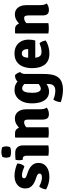

<svg xmlns="http://www.w3.org/2000/svg" viewBox="949 -1703 974 2912"><g transform="rotate(-90 1436.0 -247.0)"><path d="M19.5 -34.5Q20.5 -59.5 33.2 -90.5Q46 -121.5 63 -139.5Q96 -122.5 131.2 -110.2Q166.5 -98 201.5 -98Q230.5 -98 245.2 -108Q260 -118 260 -133Q260 -147.5 249.5 -158.8Q239 -170 214.5 -178.5L159 -198.5Q124 -211.5 95.5 -231.2Q67 -251 50.5 -279.8Q34 -308.5 34 -348.5Q34 -399.5 58 -436.5Q82 -473.5 125.5 -493.8Q169 -514 227.5 -514Q275 -514 327 -501Q379 -488 411.5 -472Q412.5 -454 407 -432Q401.5 -410 391.2 -391.5Q381 -373 368.5 -363.5Q337.5 -377.5 301 -389.2Q264.5 -401 229 -401Q209 -401 198.5 -391.5Q188 -382 188 -369Q188 -356 197 -347Q206 -338 226 -331L288 -309Q345 -289 383 -250.5Q421 -212 421 -148Q421 -73.5 363.8 -29.2Q306.5 15 205 15Q151.5 15 103.2 0.2Q55 -14.5 19.5 -34.5Z M687 0Q670.5 3 649.8 4.5Q629 6 609 6Q589.5 6 568.8 4.5Q548 3 530.5 0V-331Q530.5 -356 520.2 -372.5Q510 -389 483.5 -389H468.5Q462 -414.5 462 -442Q462 -455 463.5 -469.8Q465 -484.5 468.5 -498Q491.5 -500.5 515.8 -501.8Q540 -503 556.5 -503H578Q628.5 -503 657.8 -470.8Q687 -438.5 687 -383.5ZM500.5 -639.5Q500.5 -653.5 503.5 -668.8Q506.5 -684 512 -698Q525 -704.5 545.8 -709Q566.5 -713.5 586.5 -713.5Q607 -713.5 628.2 -709Q649.5 -704.5 661 -698Q666.5 -684 669.5 -668.2Q672.5 -652.5 672.5 -639.5Q672.5 -626 669.5 -610.5Q666.5 -595 661 -581.5Q649.5 -575 628.2 -570.5Q607 -566 586.5 -566Q566.5 -566 545 -570.2Q523.5 -574.5 512 -581.5Q506.5 -595 503.5 -610.5Q500.5 -626 500.5 -639.5Z M871 -506Q916 -506 938.8 -475.2Q961.5 -444.5 961.5 -392.5V0Q945 3 924.2 4.5Q903.5 6 883.5 6Q864 6 843.2 4.5Q822.5 3 805 0V-499L812 -506ZM1235 -125Q1235 -96 1240.5 -70.2Q1246 -44.5 1260 -25.5Q1243 -11.5 1217.5 -1.8Q1192 8 1162.5 8Q1115.5 8 1097 -17Q1078.5 -42 1078.5 -89V-301.5Q1078.5 -335.5 1069.8 -351.8Q1061 -368 1036 -368Q1020.5 -368 1000.2 -359.8Q980 -351.5 959.8 -332.5Q939.5 -313.5 924 -282V-419Q959.5 -453 1000.8 -480.5Q1042 -508 1095 -508Q1141 -508 1172 -485.2Q1203 -462.5 1219 -422.5Q1235 -382.5 1235 -330Z M1798.5 -427Q1786 -418 1778.2 -398.2Q1770.5 -378.5 1770.5 -355V-91Q1770.5 -21 1764.2 24.8Q1758 70.5 1746.5 99.2Q1735 128 1719 148Q1689.5 186 1640.5 203.5Q1591.5 221 1531.5 221Q1484.5 221 1433.5 211.8Q1382.5 202.5 1343.5 188Q1343.5 160.5 1354.5 127.5Q1365.5 94.5 1382 75Q1414 89 1449 97Q1484 105 1517 105Q1553.5 105 1575.8 92.5Q1598 80 1608 57Q1618 34 1618 3.5V-357Q1618 -419.5 1651.5 -462.8Q1685 -506 1751 -507Q1765.5 -496 1780.5 -471.8Q1795.5 -447.5 1798.5 -427ZM1324.5 -248.5Q1324.5 -334.5 1352 -393.8Q1379.5 -453 1425 -483.5Q1470.5 -514 1525 -514Q1574 -514 1608.2 -498Q1642.5 -482 1665.2 -459Q1688 -436 1700.5 -414L1675 -286.5Q1646 -341 1612.8 -369.5Q1579.5 -398 1552.5 -398Q1516 -398 1500.2 -357.8Q1484.5 -317.5 1484.5 -247.5Q1484.5 -178 1501.2 -146.8Q1518 -115.5 1543.5 -115.5Q1573.5 -115.5 1602.2 -136Q1631 -156.5 1650.5 -197L1672.5 -88.5Q1656 -60.5 1630 -38Q1604 -15.5 1571.8 -2.8Q1539.5 10 1504.5 10Q1443.5 10 1403.5 -23Q1363.5 -56 1344 -114.2Q1324.5 -172.5 1324.5 -248.5Z M1958.5 -199V-306.5H2147V-318Q2147 -341 2140.5 -360.2Q2134 -379.5 2119.8 -391.2Q2105.5 -403 2081.5 -403Q2045 -403 2030.2 -373Q2015.5 -343 2015.5 -280.5V-233.5Q2015.5 -199.5 2021.5 -170Q2027.5 -140.5 2047 -122.5Q2066.5 -104.5 2106.5 -104.5Q2140.5 -104.5 2173.2 -113.2Q2206 -122 2236 -134.5Q2253.5 -117.5 2264 -91.5Q2274.5 -65.5 2278 -42Q2240 -14.5 2187.2 0.2Q2134.5 15 2081 15Q2015 15 1972 -6.8Q1929 -28.5 1904 -65.8Q1879 -103 1868.8 -149.8Q1858.5 -196.5 1858.5 -246Q1858.5 -321.5 1881.2 -382.2Q1904 -443 1953.5 -478.5Q2003 -514 2082.5 -514Q2148.5 -514 2195 -486Q2241.5 -458 2266.2 -410.2Q2291 -362.5 2291 -302Q2291 -268.5 2287.8 -246.2Q2284.5 -224 2277.5 -199Z M2450.5 -506Q2495.5 -506 2518.2 -475.2Q2541 -444.5 2541 -392.5V0Q2524.5 3 2503.8 4.5Q2483 6 2463 6Q2443.5 6 2422.8 4.5Q2402 3 2384.5 0V-499L2391.5 -506ZM2814.5 -125Q2814.5 -96 2820 -70.2Q2825.5 -44.5 2839.5 -25.5Q2822.5 -11.5 2797 -1.8Q2771.5 8 2742 8Q2695 8 2676.5 -17Q2658 -42 2658 -89V-301.5Q2658 -335.5 2649.2 -351.8Q2640.5 -368 2615.5 -368Q2600 -368 2579.8 -359.8Q2559.5 -351.5 2539.2 -332.5Q2519 -313.5 2503.5 -282V-419Q2539 -453 2580.2 -480.5Q2621.5 -508 2674.5 -508Q2720.5 -508 2751.5 -485.2Q2782.5 -462.5 2798.5 -422.5Q2814.5 -382.5 2814.5 -330Z"/></g></svg>

Font: Signika
Style: Bold
Weight: 700
Designer: Anna Giedry
Foundry: Anna Giedry
Version: Version 2.001